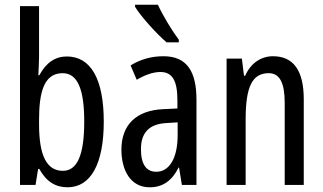

<svg xmlns="http://www.w3.org/2000/svg" viewBox="-20 -786 1374 816"><path d="M146 -760H65V0H131L142 -68H147C177 -14 216 10 267 10C366 10 421 -90 421 -269C421 -450 366 -546 264 -546C215 -546 176 -520 147 -466H143C144 -496 146 -522 146 -543ZM246 -475C310 -475 338 -406 338 -270C338 -126 308 -60 247 -60C179 -60 146 -124 146 -257V-276C146 -390 165 -475 246 -475Z M651 -766H554V-757C580 -714 648 -640 688 -606H740V-617C712 -654 672 -720 651 -766ZM675 -547C624 -547 577 -534 535 -508L561 -447C599 -469 632 -480 662 -480C713 -480 734 -442 734 -360V-325L673 -322C560 -317 496 -256 496 -150C496 -65 533 10 616 10C672 10 711 -18 739 -74H741L753 0H815V-362C815 -480 776 -547 675 -547ZM735 -266V-212C735 -114 700 -56 644 -56C603 -56 579 -86 579 -152C579 -222 614 -259 687 -263Z M1140 -547C1089 -547 1045 -517 1022 -464H1017L1008 -537H943V0H1024V-279C1024 -417 1052 -475 1122 -475C1170 -475 1190 -432 1190 -348V0H1271V-364C1271 -488 1226 -547 1140 -547Z"/></svg>

Font: Noto Sans UI Condensed
Style: Regular
Weight: 400
Width: 3
Designer: Monotype Design Team
Foundry: Monotype Imaging Inc.
Version: Version 1.901